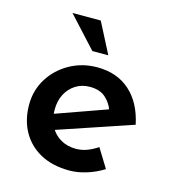

<svg xmlns="http://www.w3.org/2000/svg" viewBox="-99 -719 732 813"><g transform="rotate(15 266.5 -313.0)"><path d="M279 11Q204 11 151 -18Q98 -47 70 -98Q42 -149 42 -215Q42 -278 74 -329.5Q106 -381 160.5 -411.5Q215 -442 281 -442Q368 -442 424.5 -391.5Q481 -341 500 -249L159 -134L133 -197L400 -292L376 -279Q366 -309 341 -331.5Q316 -354 272 -354Q237 -354 210 -337Q183 -320 167.5 -290.5Q152 -261 152 -221Q152 -179 169 -148.5Q186 -118 215 -101.5Q244 -85 281 -85Q307 -85 330.5 -94Q354 -103 376 -118L427 -35Q394 -14 354.5 -1.5Q315 11 279 11ZM119 -637H243L312 -503H242Z"/></g></svg>

Font: Josefin Sans Thin SemiBold
Style: Regular
Weight: 600
Version: Version 2.000